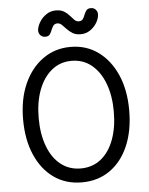

<svg xmlns="http://www.w3.org/2000/svg" viewBox="-61 -966 800 1031"><g transform="rotate(-5 339.0 -451.0)"><path d="M339 15Q252 15 188 -30.5Q124 -76 88.5 -158Q53 -240 53 -349Q53 -458 89.5 -540Q126 -622 191 -668.5Q256 -715 340 -715Q425 -715 489 -668.5Q553 -622 589 -540Q625 -458 625 -349Q625 -240 590 -158Q555 -76 490.5 -30.5Q426 15 339 15ZM339 -60Q402 -60 447.5 -96Q493 -132 517.5 -197.5Q542 -263 542 -349Q542 -434 517.5 -499.5Q493 -565 447.5 -602.5Q402 -640 339 -640Q277 -640 231.5 -602.5Q186 -565 161.5 -499.5Q137 -434 137 -349Q137 -263 161.5 -197.5Q186 -132 231.5 -96Q277 -60 339 -60ZM211 -781Q193 -781 182.5 -794.5Q172 -808 176 -827Q180 -847 193.5 -867.5Q207 -888 229 -902.5Q251 -917 279 -917Q306 -917 323 -906.5Q340 -896 351.5 -882.5Q363 -869 373.5 -858.5Q384 -848 397 -848Q412 -848 419 -857.5Q426 -867 430 -879Q435 -892 442.5 -902.5Q450 -913 468 -913Q485 -913 495.5 -899.5Q506 -886 502 -867Q499 -847 485.5 -826.5Q472 -806 450.5 -792Q429 -778 401 -778Q375 -778 358 -788.5Q341 -799 328.5 -812.5Q316 -826 305 -836.5Q294 -847 280 -847Q265 -846 258.5 -836Q252 -826 247 -814Q243 -802 235.5 -791.5Q228 -781 211 -781Z"/></g></svg>

Font: National Park
Style: Regular
Weight: 400
Designer: Andrea Herstowski, Ben Hoepner
Version: Version 1.009